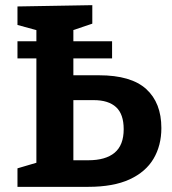

<svg xmlns="http://www.w3.org/2000/svg" viewBox="-20 -724 668 744"><path d="M47.7 -497.7V-564H414.3V-497.7ZM47.7 0V-71.7L136 -97.7L121 -77V-630L141.3 -601.7L47.7 -627.3V-699L337.7 -704V-632.3L242.7 -600.3L264.3 -630.7V-406.7L238.7 -432.3H363.7Q487.7 -432.3 546.5 -379Q605.3 -325.7 605.3 -227.7Q605.3 -160.3 575 -109Q544.7 -57.7 482 -28.8Q419.3 0 322 0ZM264.3 -80.7 235.3 -103H322.3Q389.3 -103 424.3 -132.3Q459.3 -161.7 459.3 -223.3Q459.3 -281.7 429.8 -308.8Q400.3 -336 343 -336H242L264.3 -358.3Z"/></svg>

Font: Bitter Thin
Style: Regular
Weight: 100
Designer: Sol Matas, and Bitter project Authors
Foundry: Sol Matas
Version: Version 2.002